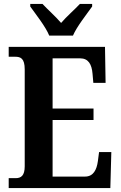

<svg xmlns="http://www.w3.org/2000/svg" viewBox="-20 -951 610 971"><path d="M229 -771H349C368 -816 419 -880 446 -918V-931H384C360 -905 315 -866 289 -835C263 -866 219 -905 195 -931H133V-918C160 -880 211 -816 229 -771ZM24 0H538L543 -182H481L475 -136C469 -92 452 -58 410 -58H246V-344H453V-402H246V-656H385C427 -656 444 -626 448 -578L452 -532H514L511 -714H24V-664H57C84 -664 105 -656 105 -600V-110C105 -63 87 -50 59 -50H24Z"/></svg>

Font: Noto Serif Tamil Condensed
Style: Bold Italic
Weight: 700
Width: 3
Italic angle: -12°
Designer: Indian Type Foundry, Tom Grace, and the Monotype Design Team
Foundry: Monotype Imaging Inc.
Version: Version 2.003